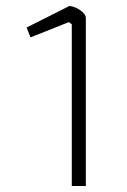

<svg xmlns="http://www.w3.org/2000/svg" viewBox="-20 -622 424 642"><path d="M220 -541 210 -548 82 -497 69 -530 212 -602Q232 -600 249.5 -587Q267 -574 267 -562V0H220Z"/></svg>

Font: Athiti Light
Style: Regular
Weight: 300
Designer: CadsonDemak Team
Foundry: CadsonDemak
Version: Version 1.032